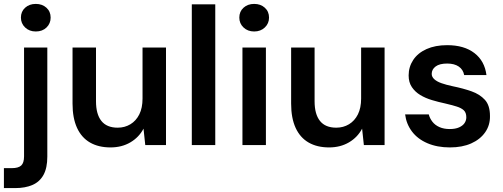

<svg xmlns="http://www.w3.org/2000/svg" viewBox="-49 -742 2574 982"><path d="M-29 220V118H11Q45 118 59.5 104.5Q74 91 74 58V-499H193V59Q193 117 173.5 152.5Q154 188 117 204Q80 220 29 220ZM134 -581Q101 -581 79.5 -601.5Q58 -622 58 -652Q58 -683 79.5 -702.5Q101 -722 134 -722Q167 -722 188.5 -702.5Q210 -683 210 -652Q210 -622 189 -601.5Q168 -581 134 -581Z M516 12Q455 12 411.5 -13Q368 -38 345 -88Q322 -138 322 -212V-499H442V-224Q442 -158 469.5 -123.5Q497 -89 553 -89Q589 -89 618 -106.5Q647 -124 663.5 -157Q680 -190 680 -238V-499H800V0H694L685 -84Q662 -40 618 -14Q574 12 516 12Z M932 0V-720H1052V0Z M1191 0V-499H1311V0ZM1251 -581Q1218 -581 1196.5 -601.5Q1175 -622 1175 -652Q1175 -683 1196.5 -702.5Q1218 -722 1251 -722Q1284 -722 1305.5 -702.5Q1327 -683 1327 -652Q1327 -622 1305.5 -601.5Q1284 -581 1251 -581Z M1634 12Q1573 12 1529.5 -13Q1486 -38 1463 -88Q1440 -138 1440 -212V-499H1560V-224Q1560 -158 1587.5 -123.5Q1615 -89 1671 -89Q1707 -89 1736 -106.5Q1765 -124 1781.5 -157Q1798 -190 1798 -238V-499H1918V0H1812L1803 -84Q1780 -40 1736 -14Q1692 12 1634 12Z M2252 12Q2187 12 2137 -9.5Q2087 -31 2058 -69.5Q2029 -108 2023 -157H2144Q2149 -137 2162.5 -119.5Q2176 -102 2198.5 -92Q2221 -82 2251 -82Q2280 -82 2299 -90.5Q2318 -99 2327 -112.5Q2336 -126 2336 -142Q2336 -166 2323 -178Q2310 -190 2285.5 -197.5Q2261 -205 2227 -213Q2194 -220 2160.5 -230Q2127 -240 2100.5 -256Q2074 -272 2057.5 -296.5Q2041 -321 2041 -356Q2041 -400 2064.5 -435.5Q2088 -471 2132.5 -491Q2177 -511 2238 -511Q2325 -511 2377.5 -470.5Q2430 -430 2439 -358H2325Q2320 -386 2297.5 -401.5Q2275 -417 2238 -417Q2199 -417 2179 -402Q2159 -387 2159 -364Q2159 -349 2172 -337Q2185 -325 2209 -316.5Q2233 -308 2266 -301Q2320 -290 2362.5 -275Q2405 -260 2431 -231.5Q2457 -203 2457 -149Q2458 -102 2432.5 -65.5Q2407 -29 2361 -8.5Q2315 12 2252 12Z"/></svg>

Font: DM Sans 20pt SemiBold
Style: Regular
Weight: 600
Version: Version 4.004;gftools[0.9.30]